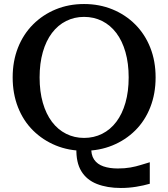

<svg xmlns="http://www.w3.org/2000/svg" viewBox="-20 -740 837 955"><path d="M360 -2 434 -10Q432 30 448 53.5Q464 77 494.5 87.5Q525 98 566 98Q601 98 629 93Q657 88 680.5 80.5Q704 73 725 67V174Q694 183 657 189Q620 195 581 195Q513 195 462 175Q411 155 384.5 111.5Q358 68 360 -2ZM398 10Q322 10 257.5 -16.5Q193 -43 144.5 -91Q96 -139 69.5 -206.5Q43 -274 43 -355Q43 -436 69.5 -503Q96 -570 144.5 -618.5Q193 -667 257.5 -693.5Q322 -720 398 -720Q474 -720 539 -693.5Q604 -667 652.5 -618.5Q701 -570 727.5 -503Q754 -436 754 -355Q754 -274 727.5 -206.5Q701 -139 652.5 -91Q604 -43 539 -16.5Q474 10 398 10ZM398 -54Q447 -54 488 -74.5Q529 -95 558.5 -134Q588 -173 604 -229Q620 -285 620 -355Q620 -425 604 -481Q588 -537 558.5 -576Q529 -615 488 -635.5Q447 -656 398 -656Q350 -656 309 -635.5Q268 -615 238.5 -576Q209 -537 193 -481Q177 -425 177 -355Q177 -285 193 -229Q209 -173 238.5 -134Q268 -95 309 -74.5Q350 -54 398 -54Z"/></svg>

Font: Roboto Serif 36pt Medium
Style: Regular
Weight: 500
Designer: Greg Gazdowicz
Foundry: Commercial Type
Version: Version 1.008